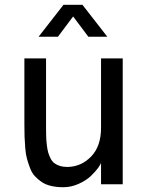

<svg xmlns="http://www.w3.org/2000/svg" viewBox="-20 -764 619 796"><path d="M81.1 -248V-522H170.9V-238.8Q170.9 -214.8 171.4 -198.5Q171.9 -182.1 174.1 -163.1Q176.3 -144 179.9 -131.6Q183.6 -119.1 189.9 -106.7Q196.3 -94.2 205.8 -87.2Q215.3 -80.1 228.8 -75.9Q242.2 -71.8 259.8 -71.8Q316.9 -72.8 357.9 -115.2Q398.9 -157.7 398.9 -233.9V-522H488.8V0H398.9V-90.8Q398.9 -84.5 387.2 -68.4Q375.5 -52.2 356.2 -33.9Q336.9 -15.6 305.9 -1.7Q274.9 12.2 242.2 12.2Q214.4 12.2 191.7 6.8Q168.9 1.5 152.8 -9.5Q136.7 -20.5 124.5 -33.7Q112.3 -46.9 104.7 -66.9Q97.2 -86.9 92 -105.2Q86.9 -123.5 84.7 -149.9Q82.5 -176.3 81.8 -197.3Q81.1 -218.3 81.1 -248ZM140.1 -611.8 243.2 -744.1H321.8L424.8 -611.8H346.2L283.2 -695.8L220.2 -611.8Z"/></svg>

Font: Standard
Style: Regular
Weight: 400
Designer: Bryce Wilner
Version: Version 2.000;PS 2.0;hotconv 16.6.51;makeotf.lib2.5.65220 DE